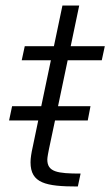

<svg xmlns="http://www.w3.org/2000/svg" viewBox="-20 -678 401 698"><path d="M226 -459H350L361 -510H237L268 -658H207L176 -510H70L59 -459H165L130 -292H24L13 -240H119L99 -144C94 -122 91 -103 91 -88C91 -12 146 0 263 0L273 -47C188 -47 152 -53 152 -98C152 -106 156 -126 158 -136L180 -240H299L309 -292H191Z"/></svg>

Font: Saira UNSAM Light Italic
Style: Regular
Weight: 300
Italic angle: -12°
Designer: Hector Gatti with collaboration of the Omnibus-Type team
Foundry: Omnibus-Type
Version: Version 0.072;PS 000.072;hotconv 1.0.88;makeotf.lib2.5.64775